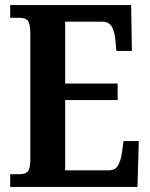

<svg xmlns="http://www.w3.org/2000/svg" viewBox="-20 -734 591 754"><path d="M20 0V-50H61Q78 -50 88.5 -60Q99 -70 99 -107V-602Q99 -643 88.5 -653.5Q78 -664 61 -664H20V-714H495L498 -534H437L433 -578Q430 -611 418.5 -630Q407 -649 381 -649H236V-406H442V-341H236V-65H407Q434 -65 445 -87Q456 -109 459 -136L465 -180H525L520 0Z"/></svg>

Font: Noto Serif ExtraCondensed
Style: Bold
Weight: 700
Width: 2
Designer: Monotype Design Team
Foundry: Monotype Imaging Inc.
Version: Version 2.014; ttfautohint (v1.8.4.7-5d5b)